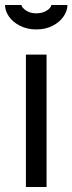

<svg xmlns="http://www.w3.org/2000/svg" viewBox="-30 -743 288 763"><path d="M114 -626Q78 -626 49.5 -640.5Q21 -655 5.5 -677.5Q-10 -700 -10 -723H55Q58 -711 74.5 -700.5Q91 -690 114 -690Q138 -690 155 -700.5Q172 -711 174 -723H238Q238 -700 222.5 -677.5Q207 -655 179 -640.5Q151 -626 114 -626ZM73 0V-526H155V0Z"/></svg>

Font: Archivo Narrow
Style: Regular
Weight: 400
Designer: Hector Gatti
Foundry: Omnibus-Type
Version: Version 1.003